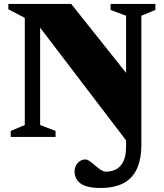

<svg xmlns="http://www.w3.org/2000/svg" viewBox="-20 -696 835 976"><path d="M642.5 -298.5V46L148 -602.5L184 -620.5V-60.5L262.5 -30.5V0H34.5V-30.5L106 -60.5V-605.5L22.5 -648.5V-676H342ZM698.5 39.5Q698.5 114.5 675.5 163.2Q652.5 212 606.5 235.8Q560.5 259.5 491.5 259.5Q421 259.5 390 237Q359 214.5 359 175Q359 151 374.8 132.8Q390.5 114.5 414.5 114.5Q424 114.5 437 124Q450 133.5 464 145.8Q478 158 492.2 167.2Q506.5 176.5 519 176.5Q550.5 176.5 573.2 163Q596 149.5 608.5 121.5Q621 93.5 621 49V-616L542 -645.5V-676H770V-645.5L698.5 -616Z"/></svg>

Font: Newsreader 16pt 16pt ExtraBold
Style: Regular
Weight: 800
Version: Version 1.003